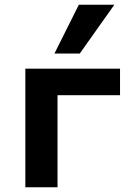

<svg xmlns="http://www.w3.org/2000/svg" viewBox="-20 -791 551 811"><path d="M87 0V-501H487V-389H223V0ZM210 -565 313 -771H463L317 -565Z"/></svg>

Font: Nunito Sans 7pt
Style: Bold
Weight: 700
Designer: Vernon Adams
Foundry: Vernon Adams
Version: Version 3.101;gftools[0.9.27]